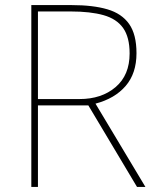

<svg xmlns="http://www.w3.org/2000/svg" viewBox="-20 -734 617 754"><path d="M262 -714Q345 -714 401.5 -697.5Q458 -681 487 -640Q516 -599 516 -525Q516 -446 473.5 -396.5Q431 -347 355 -327L551 0H518L327 -320H129V0H103V-714ZM257 -689H129V-345H292Q379 -345 434 -392Q489 -439 489 -524Q489 -588 463.5 -624Q438 -660 386.5 -674.5Q335 -689 257 -689Z"/></svg>

Font: Noto Sans Thin
Style: Regular
Weight: 100
Designer: Monotype Design Team
Foundry: Monotype Imaging Inc.
Version: Version 2.007